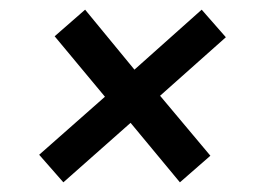

<svg xmlns="http://www.w3.org/2000/svg" viewBox="-20 -506 535 397"><path d="M447 -429 311 -308 415 -184 352 -129 250 -252 111 -129 61 -186 197 -306 93 -431 156 -486 258 -362 397 -486Z"/></svg>

Font: Fira Sans
Style: Italic
Weight: 400
Italic angle: -8°
Designer: bBox Type GmbH & Carrois Corporate GbR & Edenspiekermann AG
Foundry: bBox Type GmbH & Carrois Corporate GbR & Edenspiekermann AG
Version: Version 4.301